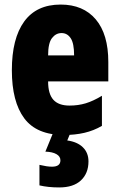

<svg xmlns="http://www.w3.org/2000/svg" viewBox="-20 -582 522 842"><path d="M246 -562Q345 -562 400 -497Q455 -432 455 -310V-225H191Q191 -170 214 -144.5Q237 -119 285 -119Q323 -119 356 -129Q389 -139 427 -162V-30Q391 -9 350 0.5Q309 10 261 10Q141 10 86.5 -63Q32 -136 32 -274Q32 -413 86 -487.5Q140 -562 246 -562ZM250 -437Q225 -437 208 -415Q191 -393 191 -339H305Q305 -392 290 -414.5Q275 -437 250 -437ZM368 126Q368 178 335 209Q302 240 240 240Q191 240 153 231V141Q170 145 183.5 147Q197 149 208 149Q245 149 245 121Q245 104 227.5 94Q210 84 179 83L213 0H289L275 34Q319 40 343.5 64Q368 88 368 126Z"/></svg>

Font: Noto Sans ExtraCondensed Black
Style: Regular
Weight: 900
Width: 2
Designer: Monotype Design Team
Foundry: Monotype Imaging Inc.
Version: Version 2.013; ttfautohint (v1.8.4.7-5d5b)